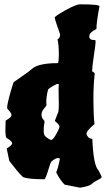

<svg xmlns="http://www.w3.org/2000/svg" viewBox="-20 -819 500 888"><path d="M252 -337 251 -404Q251 -422 252 -427V-428Q252 -431 247 -431Q242 -431 225 -421Q208 -411 204.5 -407.5Q201 -404 197.5 -383Q194 -362 194 -350.5Q194 -339 195 -336V-334Q195 -330 183.5 -316.5Q172 -303 172 -289Q172 -275 179 -268Q186 -261 186 -255Q182 -235 182 -215.5Q182 -196 189 -189Q209 -172 217 -172Q225 -172 240 -198.5Q255 -225 255 -233Q255 -241 244.5 -249.5Q234 -258 234 -261L247 -295Q252 -300 252 -337ZM408 29Q396 41 362 47L350 49L279 35Q260 16 245 -12L240 -22Q249 -43 255 -74L257 -85Q254 -88 248 -88Q236 -88 217 -71Q214 -68 208 -48Q191 10 185 10Q113 10 89 1Q79 -3 37 -57L23 -75L11 -132L24 -141Q36 -150 36 -156Q36 -167 10 -181Q5 -186 5 -221L6 -261L20 -270Q33 -279 33 -287Q33 -295 23 -305.5Q13 -316 13 -320Q13 -337 27 -387Q41 -437 44 -439.5Q47 -442 82.5 -466.5Q118 -491 125 -498Q154 -527 247 -527Q252 -527 252 -570Q252 -613 246 -637Q258 -643 258 -660Q233 -731 233 -737.5Q233 -744 282.5 -771.5Q332 -799 350 -799Q440 -799 440 -790Q426 -716 426 -685Q393 -669 393 -651.5Q393 -634 413 -634Q420 -634 421 -633Q422 -632 422 -623Q422 -614 414 -561Q406 -508 406 -489Q418 -483 418 -478Q412 -425 412 -358.5Q412 -292 417 -245Q380 -215 380 -199Q388 -177 407 -177Q412 -54 435 -32Q450 -4 450 0Q450 4 442.5 8Q435 12 424.5 17.5Q414 23 408 29Z"/></svg>

Font: Piedra
Style: Regular
Weight: 400
Designer: Angel Koziupa & Ale Paul
Foundry: Angel Koziupa and Alejandro Paul
Version: Version 1.000